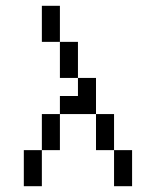

<svg xmlns="http://www.w3.org/2000/svg" viewBox="-20 -645 540 665"><path d="M62.5 -125Q62.5 -125 62.5 0H125Q125 0 125 -125ZM375 -125Q375 -125 375 0H437.5Q437.5 0 437.5 -125ZM125 -125H187.5Q187.5 -125 187.5 -250H125Q125 -250 125 -125ZM375 -125Q375 -125 375 -250H312.5Q312.5 -250 312.5 -125ZM187.5 -250H312.5Q312.5 -250 312.5 -375H250V-312.5H187.5ZM250 -375Q250 -375 250 -500H187.5Q187.5 -500 187.5 -375ZM187.5 -500Q187.5 -500 187.5 -625H125Q125 -625 125 -500Z"/></svg>

Font: BFUnifontExMono
Style: Regular
Weight: 500
Version: Version 15.0.06